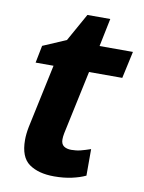

<svg xmlns="http://www.w3.org/2000/svg" viewBox="-78 -717 586 783"><g transform="rotate(10 214.5 -326.0)"><path d="M200.2 9.8Q135.3 9.8 96.7 -17.6Q58.1 -44.9 58.1 -116.2Q58.1 -141.1 64 -170.9L120.1 -434.1H45.9L60.1 -505.9L155.8 -546.9L220.2 -662.1H314.9L291 -545.9H429.2L404.8 -434.1H267.1L210.9 -170.9Q208 -156.2 208 -145Q208 -125.5 219.7 -117.2Q231.4 -108.9 251 -108.9Q271 -108.9 289.3 -113.5Q307.6 -118.2 330.1 -126V-16.1Q306.6 -4.9 273.7 2.4Q240.7 9.8 200.2 9.8Z"/></g></svg>

Font: Open Sans
Style: Bold Italic
Weight: 700
Italic angle: -12°
Designer: Monotype Design Team
Foundry: Monotype Imaging Inc.
Version: Version 3.003; ttfautohint (v1.8.4)